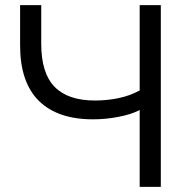

<svg xmlns="http://www.w3.org/2000/svg" viewBox="-20 -725 732 745"><path d="M522 0V-298Q489 -281 439.5 -271.5Q390 -262 341 -262Q203 -262 130.5 -334Q58 -406 58 -549V-705H140V-555Q140 -441 192 -388Q244 -335 348 -335Q395 -335 439 -344Q483 -353 522 -374V-705H604V0Z"/></svg>

Font: Winston
Style: Regular
Weight: 400
Designer: Original fonts by Vernon Adams / Changes by Cristiano Sobral
Foundry: Original fonts by Vernon Adams / Changes by Cristiano Sobral
Version: Version 2.503;July 17, 2020;FontCreator 13.0.0.2655 64-bit